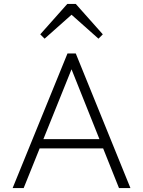

<svg xmlns="http://www.w3.org/2000/svg" viewBox="-20 -953 724 973"><path d="M44 0 322 -682H364L641 0H583L332 -628H353L100 0ZM165 -201V-248H520V-201ZM206 -757 184 -779 321 -933H364L501 -779L479 -757L326 -893H359Z"/></svg>

Font: Outfit Thin ExtraLight
Style: Regular
Weight: 250
Version: Version 1.100;gftools[0.9.27]